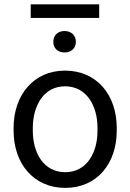

<svg xmlns="http://www.w3.org/2000/svg" viewBox="-20 -868 609 897"><path d="M43.5 -257.3C43.5 -105 136.2 9.8 284.7 9.8C434.1 9.8 525.4 -105 525.4 -257.3V-270.5C525.4 -423.3 433.1 -538.1 283.7 -538.1C136.7 -538.1 43.5 -423.3 43.5 -270.5ZM133.3 -270.5C133.3 -373.5 184.1 -464.8 283.7 -464.8C384.8 -464.8 435.5 -373.5 435.5 -270.5V-257.3C435.5 -153.3 384.8 -63.5 284.7 -63.5C184.1 -63.5 133.3 -153.3 133.3 -257.3ZM229 -672.9C229 -644 248 -623 281.7 -623C314.5 -623 334.5 -644 334.5 -672.9C334.5 -700.7 314.5 -723.1 281.7 -723.1C248 -723.1 229 -700.7 229 -672.9ZM443.4 -847.7H123.5V-784.2H443.4Z"/></svg>

Font: Bert Sans
Style: Regular
Weight: 400
Designer: Christian Robertson (Google), Cristiano Sobral
Foundry: Google, Cristiano Sobral
Version: Version 3.101